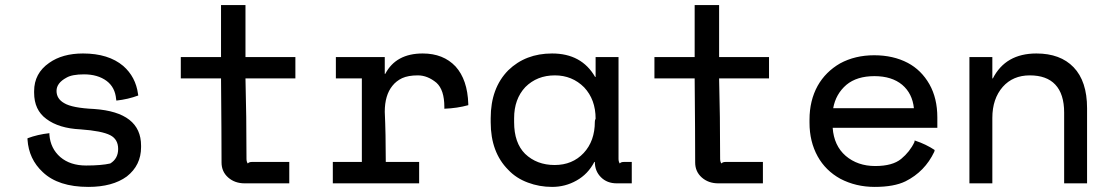

<svg xmlns="http://www.w3.org/2000/svg" viewBox="-20 -720 4360 754"><path d="M350 -292Q534 -279 534 -148V-142Q534 -71 478 -27Q422 14 327 14Q209 14 148 -44Q93 -95 88 -172V-175V-177Q128 -192 174 -197Q174 -200 174 -191Q178 -137 217 -103Q256 -70 318 -70Q378 -70 413 -78Q444 -97 444 -135Q444 -173 413 -189Q380 -206 296 -212Q211 -216 162 -253Q114 -288 114 -356Q114 -353 114 -362Q114 -432 173 -473Q225 -510 306 -510Q406 -510 464 -461Q513 -418 522 -351Q522 -348 523 -345Q483 -330 437 -325L436 -331Q432 -377 399 -402Q364 -428 310 -428Q263 -428 241 -415Q202 -394 202 -363Q202 -332 232 -315Q263 -296 350 -292Z M850 -82Q850 -190 848 -412H690V-496H848V-700H944V-496H1140V-412H944Q948 -267 948 -96Q948 -85 953 -78Q958 -84 969 -84H1116V0H941Q902 0 876 -23Q850 -46 850 -82Z M1299 -496H1491V-430H1493Q1535 -510 1640 -510Q1721 -510 1769 -459Q1816 -407 1819 -312V-309V-307Q1776 -295 1725 -293V-300Q1725 -367 1694 -395Q1659 -424 1621 -424Q1583 -424 1559 -413Q1536 -402 1521 -383Q1491 -346 1491 -281Q1495 -196 1495 -84H1626V0H1287V-84H1401V-412H1299Z M1976 -444Q2044 -510 2148 -510Q2264 -510 2317 -418H2319V-496H2409V-96Q2409 -85 2414 -78Q2418 -84 2430 -84H2455H2461V0H2402Q2364 0 2340 -24Q2316 -48 2316 -84H2314Q2289 -36 2244 -11Q2200 14 2148 14Q2098 14 2053 -3Q2007 -20 1976 -53Q1907 -122 1907 -240V-256Q1907 -374 1976 -444ZM2316 -242Q2316 -248 2319 -254Q2319 -329 2274 -377Q2227 -424 2159 -424Q2089 -424 2043 -378Q1999 -331 1999 -256V-240Q1999 -159 2042 -116Q2088 -72 2158 -72Q2228 -72 2272 -119Q2316 -166 2316 -242Z M2710 -82Q2710 -190 2708 -412H2550V-496H2708V-700H2804V-496H3000V-412H2804Q2808 -267 2808 -96Q2808 -85 2813 -78Q2818 -84 2829 -84H2976V0H2801Q2762 0 2736 -23Q2710 -46 2710 -82Z M3536 -8Q3491 14 3415 14Q3341 14 3280 -18Q3222 -50 3191 -106Q3159 -164 3159 -238V-250Q3159 -325 3191 -383Q3222 -438 3279 -471Q3338 -503 3413 -503Q3488 -503 3545 -473Q3598 -445 3630 -389Q3661 -334 3661 -259V-224V-218H3250Q3255 -148 3301 -108Q3348 -68 3417 -68Q3485 -68 3519 -96Q3553 -124 3571 -162Q3572 -168 3572 -168.5Q3572 -169 3573 -168Q3616 -154 3652 -130Q3650 -133 3649 -124Q3612 -46 3536 -8ZM3523 -387Q3482 -421 3414 -421Q3345 -421 3304 -387Q3262 -351 3252 -295H3569Q3563 -353 3523 -387Z M3877 -257V0H3787V-496H3877V-412H3879Q3929 -510 4050 -510Q4144 -510 4196 -456Q4249 -401 4249 -295V0H4159V-278Q4159 -351 4124 -388Q4090 -424 4024 -424Q3958 -424 3918 -379Q3877 -332 3877 -257Z"/></svg>

Font: Rilu
Style: Bold
Weight: 500
Designer: Alí Sinisterra
Foundry: Alí Sinisterra
Version: ""